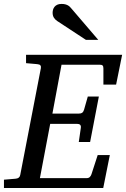

<svg xmlns="http://www.w3.org/2000/svg" viewBox="-35 -947 635 967"><path d="M549.8 -521H485.8V-602.1Q485.8 -612.8 481.9 -616.9Q478 -621.1 466.8 -621.1H274.9L229 -375H362.8Q373.5 -375 379.2 -379.2Q384.8 -383.3 388.2 -394L407.2 -460.9H462.9L418.9 -231.9H361.8L372.1 -303.2Q375 -323.2 353 -323.2H217.8L166 -49.8H400.9Q411.6 -49.8 417.2 -55.4Q422.9 -61 425.8 -69.8L457 -166H518.1L484.9 0H-15.1V-42L43 -46.9Q64 -48.3 66.9 -65.9L170.9 -604Q172.4 -612.3 168.5 -617.7Q164.6 -623 151.9 -624L96.2 -628.9V-670.9H580.1ZM397.9 -746.1 252.9 -841.3Q242.7 -848.1 236.3 -858.2Q230 -868.2 230 -883.3Q230 -890.6 232.2 -898.4Q234.4 -906.2 239.5 -912.6Q244.6 -918.9 253.2 -923.1Q261.7 -927.2 274.9 -927.2Q285.6 -927.2 293.2 -925.3Q300.8 -923.3 306.6 -920.2Q312.5 -917 317.1 -912.4Q321.8 -907.7 326.2 -902.3L460 -746.1Z"/></svg>

Font: Charis SIL APac
Style: Italic
Weight: 400
Italic angle: -11°
Foundry: SIL International
Version: Version 5.000